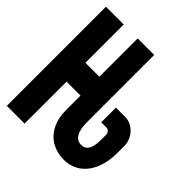

<svg xmlns="http://www.w3.org/2000/svg" viewBox="-197 -859 993 993"><g transform="rotate(45 300.0 -362.5)"><path d="M9.5 -725H139.5V-445H241.5V-725H362.5V-236.5Q362.5 -129 424 -129Q452 -129 465.2 -151.5Q478.5 -174 478.5 -219.5V-257Q478.5 -268 471.5 -276.5Q464.5 -285 453.5 -285H415V-392.5H483.5Q509.5 -392.5 533.2 -377.8Q557 -363 571.5 -337.5Q586 -312 586 -282.5V-230.5Q586 -167 565.5 -117Q545 -67 506 -39Q467 -11 414 -11Q365.5 -11 326.2 -32.8Q287 -54.5 264.2 -98Q241.5 -141.5 241.5 -203V-307H139.5V0H9.5Z"/></g></svg>

Font: JuliaMono ExtraBold
Style: Regular
Weight: 800
Monospace: yes
Designer: cormullion
Foundry: corm
Version: Version 0.055; ttfautohint (v1.8.4)